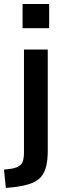

<svg xmlns="http://www.w3.org/2000/svg" viewBox="-53 -740 320 953"><path d="M59 -600V-720H191V-600ZM-24 193 -33 102 6 97Q34 92 50 77.5Q66 63 66 19V-494H184V10Q184 52 176.5 84Q169 116 151 137.5Q133 159 99.5 171Q66 183 16 189Z"/></svg>

Font: Nunito Sans 10pt Condensed
Style: Bold
Weight: 700
Width: 3
Designer: Vernon Adams
Foundry: Vernon Adams
Version: Version 3.101;gftools[0.9.27]